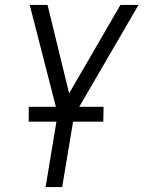

<svg xmlns="http://www.w3.org/2000/svg" viewBox="-20 -550 616 775"><path d="M164 205H231L279 -83L539 -530H466L259 -173L172 -530H100L213 -90ZM96 -59H397L398 -119H96Z"/></svg>

Font: Iosevka Sparkle Light
Style: Italic
Weight: 300
Italic angle: -9°
Designer: Belleve Invis
Foundry: Belleve Invis
Version: Version 4.5.0; ttfautohint (v1.8.3)